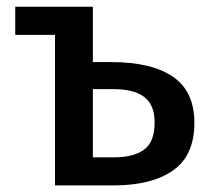

<svg xmlns="http://www.w3.org/2000/svg" viewBox="-20 -562 655 582"><path d="M261.5 -541.5V-373.8H316.9Q440 -373.8 504.6 -329.2Q569.2 -284.6 569.2 -189.7Q569.2 -90.8 504.6 -45.4Q440 0 324.1 0H146.7V-456.4H26.2V-541.5ZM261.5 -291.8V-85.1H325.6Q385.1 -85.1 416.9 -108.5Q448.7 -131.8 448.7 -190.8Q448.7 -244.1 417.4 -267.9Q386.2 -291.8 324.1 -291.8Z"/></svg>

Font: Fira Code Fixed Medium
Style: Regular
Weight: 500
Monospace: yes
Designer: Carrois Corporate, Edenspiekermann AG, Nikita Prokopov
Foundry: Carrois Corporate, Edenspiekermann AG, Nikita Prokopov
Version: Version 5.002